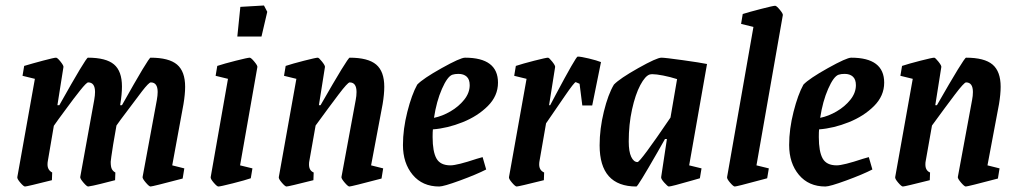

<svg xmlns="http://www.w3.org/2000/svg" viewBox="-20 -670 3711 699"><path d="M607 -68 651 -57 645 -20Q535 9 528 9Q523 9 511 -5Q499 -19 499 -25L551 -306Q554 -323 554 -335Q554 -370 529 -370Q522 -370 496.5 -337Q471 -304 419 -234Q404 -213 404 -213L392 -144Q383 -86 383 -81Q383 -62 387.5 -54Q392 -46 400 -42L399 -14Q376 -8 346 -0.5Q316 7 301 9Q296 9 284 -5Q272 -19 272 -25L323 -306Q326 -323 326 -335Q326 -370 301 -370Q295 -370 271.5 -340.5Q248 -311 224 -278Q200 -245 193 -236L176 -212L154 -83Q153 -78 153 -71Q153 -51 170 -42L169 -14Q78 9 71 9Q66 9 54 -5Q42 -19 43 -25L107 -383L62 -394L68 -430Q98 -439 137.5 -449.5Q177 -460 184 -460Q189 -460 200.5 -445.5Q212 -431 211 -426L189 -287H196Q293 -460 300 -460Q366 -460 395 -435.5Q424 -411 424 -355Q424 -327 418 -291Q418 -288 417 -287H424Q521 -460 528 -460Q595 -460 624.5 -435Q654 -410 654 -354Q654 -327 648 -291Z M747 -25 810 -383 765 -394 771 -430Q795 -438 838.5 -449Q882 -460 889 -460Q894 -460 906 -445.5Q918 -431 917 -426L854 -68L899 -57L893 -21Q873 -14 827.5 -2.5Q782 9 775 9Q770 9 758 -5Q746 -19 747 -25ZM855 -645 941 -650 953 -627 932 -537H844Z M1331 -68 1375 -57 1369 -20Q1259 9 1252 9Q1247 9 1235 -5Q1223 -19 1223 -25L1275 -306Q1278 -321 1278 -335Q1278 -370 1253 -370Q1246 -370 1213 -326.5Q1180 -283 1129 -213L1106 -83Q1105 -79 1105 -71Q1105 -49 1122 -42L1121 -14Q1030 9 1023 9Q1018 9 1006 -5Q994 -19 995 -25L1059 -383L1014 -394L1020 -430Q1044 -438 1087 -449Q1130 -460 1137 -460Q1141 -460 1152.5 -445.5Q1164 -431 1163 -426L1141 -287H1147Q1246 -460 1253 -460Q1320 -460 1349.5 -435Q1379 -410 1379 -354Q1379 -327 1373 -291Z M1556 -199Q1555 -190 1555 -171Q1555 -118 1569 -93Q1583 -68 1620 -68Q1644 -68 1716 -92L1737 -98L1750 -53Q1715 -35 1655 -13Q1595 9 1579 9Q1518 9 1482.5 -33.5Q1447 -76 1447 -142Q1447 -200 1463 -263Q1479 -326 1499 -362Q1520 -384 1588 -422Q1656 -460 1673 -460Q1793 -460 1793 -369Q1793 -321 1756 -284Q1719 -247 1664 -225Q1609 -203 1556 -199ZM1560 -241Q1590 -247 1620 -264.5Q1650 -282 1670 -307Q1690 -332 1690 -360Q1690 -381 1679 -391Q1668 -401 1649 -401Q1636 -401 1627 -398Q1609 -392 1589 -346.5Q1569 -301 1560 -241Z M2168 -444 2136 -286H2100L2090 -365Q2076 -371 2076 -371Q2071 -371 2036 -320Q2001 -269 1968 -221L1944 -83Q1943 -78 1943 -71Q1943 -50 1961 -42L1960 -14Q1868 9 1861 9Q1856 9 1844 -5Q1832 -19 1833 -25L1897 -383L1852 -394L1858 -430Q1882 -438 1925 -449Q1968 -460 1975 -460Q1979 -460 1990.5 -445.5Q2002 -431 2001 -426L1979 -287H1983L2002 -323Q2077 -464 2083 -464Q2095 -464 2124 -457Q2153 -450 2168 -444Z M2489 -68 2534 -57 2528 -21Q2525 -20 2517.5 -18Q2510 -16 2500 -13Q2424 9 2415 9Q2411 9 2398.5 -5Q2386 -19 2387 -25L2408 -164H2401L2372 -113Q2302 9 2297 9Q2163 9 2163 -141Q2163 -201 2178.5 -264Q2194 -327 2215 -362Q2236 -384 2303.5 -422Q2371 -460 2388 -460Q2401 -460 2465.5 -451Q2530 -442 2554 -437ZM2421 -242 2445 -382Q2420 -390 2394.5 -395Q2369 -400 2354 -400L2346 -399Q2329 -394 2311 -360Q2293 -326 2281 -271.5Q2269 -217 2269 -155Q2269 -118 2278 -99Q2287 -80 2301 -80Q2311 -80 2421 -242Z M2627 -25 2723 -572 2678 -583 2684 -619Q2706 -626 2750.5 -637.5Q2795 -649 2802 -649Q2807 -649 2819 -634.5Q2831 -620 2830 -615L2734 -68L2779 -57L2773 -21Q2770 -20 2762 -18Q2754 -16 2743 -13Q2662 9 2655 9Q2650 9 2638 -5Q2626 -19 2627 -25Z M2962 -199Q2961 -190 2961 -171Q2961 -118 2975 -93Q2989 -68 3026 -68Q3050 -68 3122 -92L3143 -98L3156 -53Q3121 -35 3061 -13Q3001 9 2985 9Q2924 9 2888.5 -33.5Q2853 -76 2853 -142Q2853 -200 2869 -263Q2885 -326 2905 -362Q2926 -384 2994 -422Q3062 -460 3079 -460Q3199 -460 3199 -369Q3199 -321 3162 -284Q3125 -247 3070 -225Q3015 -203 2962 -199ZM2966 -241Q2996 -247 3026 -264.5Q3056 -282 3076 -307Q3096 -332 3096 -360Q3096 -381 3085 -391Q3074 -401 3055 -401Q3042 -401 3033 -398Q3015 -392 2995 -346.5Q2975 -301 2966 -241Z M3575 -68 3619 -57 3613 -20Q3503 9 3496 9Q3491 9 3479 -5Q3467 -19 3467 -25L3519 -306Q3522 -321 3522 -335Q3522 -370 3497 -370Q3490 -370 3457 -326.5Q3424 -283 3373 -213L3350 -83Q3349 -79 3349 -71Q3349 -49 3366 -42L3365 -14Q3274 9 3267 9Q3262 9 3250 -5Q3238 -19 3239 -25L3303 -383L3258 -394L3264 -430Q3288 -438 3331 -449Q3374 -460 3381 -460Q3385 -460 3396.5 -445.5Q3408 -431 3407 -426L3385 -287H3391Q3490 -460 3497 -460Q3564 -460 3593.5 -435Q3623 -410 3623 -354Q3623 -327 3617 -291Z"/></svg>

Font: Grenze Medium
Style: Italic
Weight: 500
Italic angle: -10°
Designer: Renata Polastri
Foundry: Omnibus-Type
Version: Version 1.002; ttfautohint (v1.8)